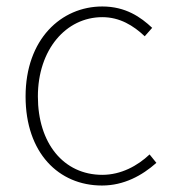

<svg xmlns="http://www.w3.org/2000/svg" viewBox="-20 -560 532 593"><path d="M295 13C363 13 419 -18 463 -57L442 -83C405 -48 354 -20 296 -20C176 -20 97 -118 97 -262C97 -407 184 -507 296 -507C350 -507 392 -481 427 -448L450 -474C415 -507 368 -540 296 -540C169 -540 59 -439 59 -262C59 -88 161 13 295 13Z"/></svg>

Font: Source Han Sans JP VF
Style: Regular
Weight: 250
Designer: Ryoko NISHIZUKA 西塚涼子 (kana, bopomofo & ideographs); Paul D. Hunt (Latin, Greek & Cyrillic); Sandoll Communications 산돌커뮤니
Foundry: Adobe
Version: Version 2.004;hotconv 1.0.118;makeotfexe 2.5.65603